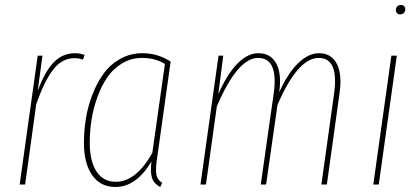

<svg xmlns="http://www.w3.org/2000/svg" viewBox="-20 -743 1677 773"><path d="M282.2 -528.8Q300.3 -528.8 320.8 -522L314 -502.9Q298.3 -508.8 279.8 -508.8Q230.5 -508.8 195.1 -464.1Q159.7 -419.4 126 -324.2L81.1 0H59.1L131.8 -519H150.9L131.8 -377Q159.7 -453.6 195.6 -491.2Q231.4 -528.8 282.2 -528.8Z M553.2 -528.8Q615.2 -528.8 667 -495.1L613.3 -111.8Q606 -66.4 609.1 -43Q612.3 -19.5 633.3 -6.8L625 9.8Q600.1 -2.9 592.3 -25.9Q584.5 -48.8 589.8 -92.8Q528.3 9.8 444.8 9.8Q384.3 9.8 351.1 -37.6Q317.9 -85 317.9 -168Q317.9 -217.3 325.9 -266.4Q334 -315.4 352.5 -363.3Q371.1 -411.1 397.7 -447.5Q424.3 -483.9 464.6 -506.3Q504.9 -528.8 553.2 -528.8ZM552.2 -509.8Q508.8 -509.8 472.7 -488.5Q436.5 -467.3 412.6 -432.6Q388.7 -397.9 372.3 -352.8Q356 -307.6 348.6 -261.2Q341.3 -214.8 341.3 -168.9Q341.3 -94.2 368.4 -52.7Q395.5 -11.2 446.3 -11.2Q528.3 -11.2 593.3 -127.9L644 -485.8Q603.5 -509.8 552.2 -509.8Z M1264.2 -528.8Q1314 -528.8 1335.9 -486.3Q1357.9 -443.8 1347.2 -369.1L1295.9 0H1273.9L1325.2 -367.2Q1344.7 -509.8 1263.2 -509.8Q1178.7 -509.8 1097.2 -320.8L1051.3 0H1029.8L1082 -367.2Q1101.6 -509.8 1019 -509.8Q936.5 -509.8 853 -314.9L809.1 0H787.1L859.9 -519H878.9L858.9 -363.8Q894 -444.3 935.5 -486.6Q977.1 -528.8 1020 -528.8Q1070.3 -528.8 1092.5 -486.8Q1114.7 -444.8 1104 -371.1Q1138.7 -448.2 1180.2 -488.5Q1221.7 -528.8 1264.2 -528.8Z M1590.8 -685.1Q1583.5 -685.1 1578.6 -690.2Q1573.7 -695.3 1573.7 -702.1Q1573.7 -711.4 1579.3 -717.3Q1585 -723.1 1594.7 -723.1Q1602.1 -723.1 1606.9 -718.3Q1611.8 -713.4 1611.8 -706.1Q1611.8 -697.3 1606.2 -691.2Q1600.6 -685.1 1590.8 -685.1ZM1577.6 -519 1504.9 0H1482.9L1555.7 -519Z"/></svg>

Font: Fira Sans Compressed Thin
Style: Italic
Weight: 100
Width: 3
Italic angle: -8°
Designer: Carrois Corporate & Edenspiekermann AG
Foundry: Carrois Corporate GbR & Edenspiekermann AG
Version: Version 4.203;PS 004.203;hotconv 1.0.88;makeotf.lib2.5.64775